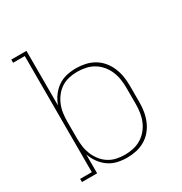

<svg xmlns="http://www.w3.org/2000/svg" viewBox="-173 -863 946 998"><g transform="rotate(-30 300.0 -363.5)"><path d="M304 8Q275 8 246.5 1.5Q218 -5 194.5 -21.5Q171 -38 154 -61.5Q137 -85 127 -113V0H36V-19H106V-716H36V-735H127V-407Q137 -435 154 -458.5Q171 -482 194.5 -498.5Q218 -515 246.5 -521.5Q275 -528 304 -528Q332 -528 359.5 -522Q387 -516 411 -502Q435 -488 453 -466.5Q471 -445 482 -419Q493 -393 497.5 -365.5Q502 -338 502 -310V-210Q502 -182 497.5 -154.5Q493 -127 482 -101Q471 -75 453 -53.5Q435 -32 411 -18Q387 -4 359.5 2Q332 8 304 8ZM301 -11Q326 -11 351.5 -16.5Q377 -22 398.5 -35Q420 -48 436.5 -67.5Q453 -87 463 -110.5Q473 -134 477 -159.5Q481 -185 481 -210V-310Q481 -335 477 -360.5Q473 -386 463 -409.5Q453 -433 436.5 -452.5Q420 -472 398.5 -485Q377 -498 351.5 -503.5Q326 -509 301 -509Q276 -509 251 -503.5Q226 -498 205 -484.5Q184 -471 168.5 -451Q153 -431 143.5 -408Q134 -385 130.5 -360Q127 -335 127 -310V-210Q127 -185 130.5 -160Q134 -135 143.5 -112Q153 -89 168.5 -69Q184 -49 205 -35.5Q226 -22 251 -16.5Q276 -11 301 -11Z"/></g></svg>

Font: Iosevka Etoile Thin
Style: Regular
Weight: 100
Designer: Belleve Invis
Foundry: Belleve Invis
Version: Version 22.1.2; ttfautohint (v1.8.4)